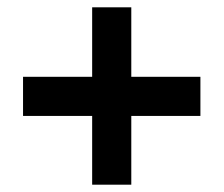

<svg xmlns="http://www.w3.org/2000/svg" viewBox="-20 -616 612 525"><path d="M339 -406H528V-299H339V-111H232V-299H43V-406H232V-596H339Z"/></svg>

Font: Noto Sans Cham
Style: Regular
Weight: 400
Designer: Monotype Design Team
Foundry: Monotype Imaging Inc.
Version: Version 2.002